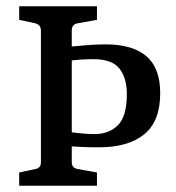

<svg xmlns="http://www.w3.org/2000/svg" viewBox="-20 -590 558 610"><path d="M41 0V-42L92 -53Q110 -56 110 -74V-493Q110 -511 92 -516L41 -527V-570H288V-527L227 -516Q208 -513 208 -493V-75Q208 -56 227 -53L288 -42V0ZM294 -122Q263 -122 240.5 -123Q218 -124 195 -126V-171Q219 -168 240 -166Q261 -164 280 -164Q327 -164 355 -192.5Q383 -221 383 -291Q383 -342 359.5 -372Q336 -402 277 -402Q256 -402 235 -400.5Q214 -399 194 -396V-441Q225 -444 255.5 -446.5Q286 -449 316 -449Q401 -449 445 -411.5Q489 -374 489 -294Q489 -205 438.5 -163.5Q388 -122 294 -122Z"/></svg>

Font: Yrsa Medium
Style: Regular
Weight: 500
Designer: Anna Giedrys (Yrsa+Rasa design), David Brezina (Yrsa art-direction, Rasa art-direction, design)
Foundry: Rosetta Type Foundry
Version: Version 2.004